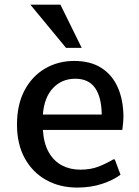

<svg xmlns="http://www.w3.org/2000/svg" viewBox="-20 -804 605 833"><path d="M314.9 9.8Q239.3 9.8 180.2 -23.2Q121.1 -56.2 87.4 -117.4Q53.7 -178.7 53.7 -263.2Q53.7 -350.1 86.4 -411.9Q119.1 -473.6 175.5 -506.6Q231.9 -539.6 301.8 -539.6Q372.1 -539.6 419.2 -509.8Q466.3 -480 490.7 -425.5Q515.1 -371.1 515.6 -296.9Q515.6 -287.1 514.4 -274.2Q513.2 -261.2 512 -251.5Q510.7 -241.7 510.7 -240.2H166Q169.9 -181.2 191.7 -143.1Q213.4 -105 248.8 -86.4Q284.2 -67.9 328.1 -67.9Q372.6 -67.9 405.8 -80.6Q439 -93.3 471.2 -112.3H478L502.9 -45.9Q470.7 -22 422.1 -6.1Q373.5 9.8 314.9 9.8ZM166 -307.1H421.4Q420.4 -382.8 392.3 -422.6Q364.3 -462.4 306.6 -462.4Q248.5 -462.4 210.2 -422.1Q171.9 -381.8 166 -307.1ZM266.6 -596.2 111.8 -783.7H242.2L334.5 -596.2Z"/></svg>

Font: Comme Medium
Style: Regular
Weight: 500
Version: Version 1.000;gftools[0.9.27]